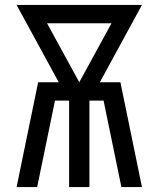

<svg xmlns="http://www.w3.org/2000/svg" viewBox="-20 -755 640 775"><path d="M47 0 134 -423H217L47 -735H553L383 -423H466L553 0H470L398 -349H341V0H259V-349H202L130 0ZM300 -423 430 -661H170Z"/></svg>

Font: Iosevka Fixed Extended
Style: Regular
Weight: 400
Width: 7
Monospace: yes
Designer: Belleve Invis
Foundry: Belleve Invis
Version: Version 24.1.1; ttfautohint (v1.8.4)